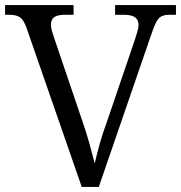

<svg xmlns="http://www.w3.org/2000/svg" viewBox="-20 -734 711 754"><path d="M84 -625Q73 -656 58.5 -666Q44 -676 16 -676H0V-714H269V-676H235Q206 -676 193 -666.5Q180 -657 180 -636Q180 -625 185 -609Q190 -593 194 -581L303 -260Q319 -214 331 -171Q343 -128 352 -92Q360 -128 371.5 -169Q383 -210 401 -259L509 -576Q513 -589 518.5 -606.5Q524 -624 524 -635Q524 -656 510.5 -666Q497 -676 465 -676H432V-714H671V-676H645Q618 -676 605 -663.5Q592 -651 577 -607L368 0H301Z"/></svg>

Font: Noto Serif Hentaigana
Style: Regular
Weight: 400
Designer: Kazuhiro Yamada
Foundry: nipponia
Version: Version 1.000; ttfautohint (v1.8.4.7-5d5b)